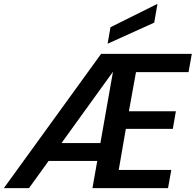

<svg xmlns="http://www.w3.org/2000/svg" viewBox="-40 -981 1020 1001"><path d="M-20 0 487 -700H960L943 -605H669L632 -401H877L861 -309H616L579 -95H853L836 0H442L549 -607L111 0ZM146 -142 214 -235H539L522 -142ZM521 -753 536 -839 781 -961 764 -863Z"/></svg>

Font: DM Sans 24pt SemiBold
Style: Italic
Weight: 600
Italic angle: -10°
Designer: Colophon Foundry, Jonny Pinhorn
Foundry: Colophon Foundry
Version: Version 4.004;gftools[0.9.30]